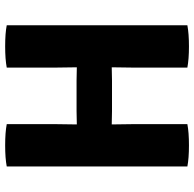

<svg xmlns="http://www.w3.org/2000/svg" viewBox="-24 -704 735 726"><g transform="rotate(-90 343.0 -341.5)"><path d="M451 -418 450 -492V-683Q481 -689 530.5 -689Q580 -689 610 -683V0Q578 6 530 6Q482 6 450 0V-212L451 -286L401 -285H285L235 -286L236 -212V0Q205 6 156 6Q107 6 76 0V-683Q107 -689 156 -689Q205 -689 236 -683V-492L235 -418L285 -419H401Z"/></g></svg>

Font: Signika
Style: Bold
Weight: 700
Designer: Anna Giedrys
Foundry: Anna Giedrys
Version: Version 1.001